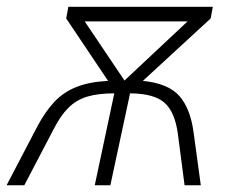

<svg xmlns="http://www.w3.org/2000/svg" viewBox="-66 -551 695 571"><path d="M-46.4 0 44.4 -173.8Q67.9 -218.3 95.2 -247.6Q122.6 -276.9 160.9 -292.2Q199.2 -307.6 255.4 -310.5L130.9 -496.1L137.2 -530.8H566.9L560.5 -496.1L358.9 -310.5Q435.1 -302.7 467.8 -265.1Q500.5 -227.5 509.8 -156.7L531.2 0H482.9L462.9 -153.3Q454.1 -218.3 423.1 -245.6Q392.1 -272.9 320.8 -273.4L262.2 0H215.8L273.9 -273.4Q226.1 -273.4 193.6 -263.7Q161.1 -253.9 137.5 -230.5Q113.8 -207 92.8 -165.5L6.3 0ZM304.2 -311.5 491.7 -487.3H186Z"/></svg>

Font: Open Sans Light
Style: Italic
Weight: 300
Italic angle: -12°
Designer: Monotype Design Team
Foundry: Monotype Imaging Inc.
Version: Version 3.003; ttfautohint (v1.8.4)